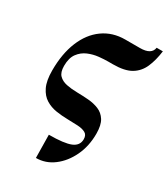

<svg xmlns="http://www.w3.org/2000/svg" viewBox="-188 -610 824 939"><g transform="rotate(30 224.0 -141.0)"><path d="M171 240 169 110Q255 110 291.5 95Q328 80 328 44Q328 20 311.5 11Q295 2 268 0.5Q241 -1 209 -1.5Q177 -2 145 -7Q113 -12 86 -28.5Q59 -45 42.5 -79Q26 -113 26 -171Q26 -265 54.5 -334.5Q83 -404 136 -442Q189 -480 260 -480H343Q407 -480 413 -522H448Q441 -468 423.5 -428Q406 -388 370 -366.5Q334 -345 268 -345H241Q220 -345 190 -342Q160 -339 131.5 -327Q103 -315 84 -289.5Q65 -264 65 -219Q65 -183 81.5 -166.5Q98 -150 125 -144.5Q152 -139 184.5 -138.5Q217 -138 249 -135.5Q281 -133 308 -122Q335 -111 351.5 -85Q368 -59 368 -10Q368 60 341 116.5Q314 173 269.5 206.5Q225 240 171 240Z"/></g></svg>

Font: Brygada 1918
Style: Bold Italic
Weight: 700
Italic angle: -8°
Designer: Mateusz Machalski | Borys Kosmynka | Przemek Hoffer
Foundry: NIEPODLEGLA 2018
Version: Version 3.006